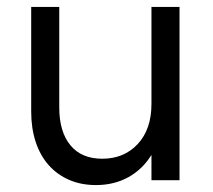

<svg xmlns="http://www.w3.org/2000/svg" viewBox="-20 -520 614 554"><path d="M151 -210Q151 -140 183 -101Q215 -62 275 -62Q338 -62 377.5 -104.5Q417 -147 417 -220V-500H498V0H417V-73Q391 -31 350 -8.5Q309 14 257 14Q214 14 179.5 -1Q145 -16 120.5 -43.5Q96 -71 83 -110.5Q70 -150 70 -198V-500H151Z"/></svg>

Font: NT Somic
Style: Regular
Weight: 400
Designer: Ravid Balaliev — lead type designer, mastering
Michael Voronin — secret advisor, marketing
Ivan Kovalenko — best boy
Foundry: NT Type
Version: Version 0.7